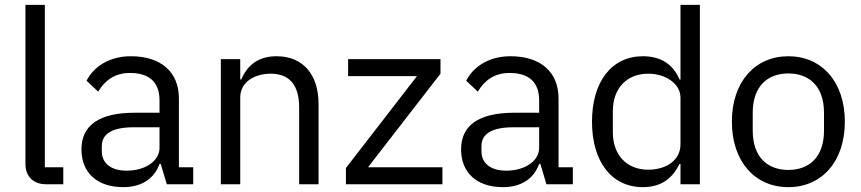

<svg xmlns="http://www.w3.org/2000/svg" viewBox="-20 -760 3552 792"><path d="M170 0H241V-70H165V-740H85V-83C85 -35 115 0 170 0Z M668 0H777V-70H718V-354C718 -463 644 -528 520 -528C427 -528 365 -482 337 -427L385 -382C413 -429 454 -459 516 -459C598 -459 638 -419 638 -346V-295H536C386 -295 316 -241 316 -144C316 -48 380 12 489 12C561 12 616 -21 638 -84H643ZM502 -56C440 -56 400 -85 400 -136V-157C400 -207 441 -235 532 -235H638V-150C638 -97 581 -56 502 -56Z M891 0H971V-358C971 -424 1033 -456 1097 -456C1174 -456 1214 -409 1214 -317V0H1294V-331C1294 -456 1227 -528 1121 -528C1044 -528 1000 -490 975 -432H971V-516H891Z M1407 0H1805V-70H1498L1797 -456V-516H1416V-446H1700L1407 -67Z M2234 0H2343V-70H2284V-354C2284 -463 2210 -528 2086 -528C1993 -528 1931 -482 1903 -427L1951 -382C1979 -429 2020 -459 2082 -459C2164 -459 2204 -419 2204 -346V-295H2102C1952 -295 1882 -241 1882 -144C1882 -48 1946 12 2055 12C2127 12 2182 -21 2204 -84H2209ZM2068 -56C2006 -56 1966 -85 1966 -136V-157C1966 -207 2007 -235 2098 -235H2204V-150C2204 -97 2147 -56 2068 -56Z M2787 -84V0H2867V-740H2787V-432H2783C2756 -497 2703 -528 2632 -528C2503 -528 2422 -423 2422 -258C2422 -93 2503 12 2632 12C2703 12 2752 -20 2783 -84ZM2654 -60C2564 -60 2508 -122 2508 -214V-302C2508 -394 2564 -456 2654 -456C2727 -456 2787 -414 2787 -357V-165C2787 -98 2727 -60 2654 -60Z M3232 12C3370 12 3465 -94 3465 -258C3465 -422 3370 -528 3232 -528C3094 -528 2999 -422 2999 -258C2999 -94 3094 12 3232 12ZM3232 -59C3146 -59 3085 -112 3085 -221V-295C3085 -404 3146 -457 3232 -457C3318 -457 3379 -404 3379 -295V-221C3379 -112 3318 -59 3232 -59Z"/></svg>

Font: Braiins Sans
Style: Regular
Weight: 400
Designer: Mike Abbink, Paul van der Laan, Pieter van Rosmalen, Jiri Chlebus, Lubos Buracinsky
Foundry: Bold Monday, Sudetype
Version: Version 1.000;hotconv 1.0.109;makeotfexe 2.5.65596